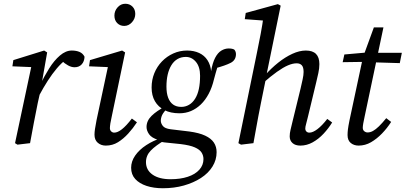

<svg xmlns="http://www.w3.org/2000/svg" viewBox="-20 -762 2159 1022"><path d="M187 -251 177 -309H193Q215 -355 241.5 -397.5Q268 -440 299 -466.5Q330 -493 362 -493Q386 -493 403.5 -485.5Q421 -478 430 -460Q429 -435 415 -419.5Q401 -404 377 -404Q360 -404 342 -414Q324 -424 307 -440L294 -453H345L335 -448Q307 -427 282.5 -398Q258 -369 234.5 -332.5Q211 -296 187 -251ZM60 0 150 -423 167 -404 46 -409 51 -442 215 -493 231 -483 204 -329 203 -312 181 -214Q170 -161 160 -107.5Q150 -54 140 0L73 8Z M483 -45Q483 -58 485.5 -75Q488 -92 494 -123L558 -423L575 -404L454 -409L459 -442L630 -493L646 -483L575 -143Q570 -122 567.5 -105.5Q565 -89 565 -80Q565 -69 572 -62.5Q579 -56 588 -56Q606 -56 629 -74Q652 -92 682 -131L709 -111Q688 -79 662.5 -51Q637 -23 608 -5Q579 13 543 13Q518 13 500.5 -2Q483 -17 483 -45ZM641 -624Q619 -624 604 -639Q589 -654 589 -679Q589 -704 606 -723Q623 -742 647 -742Q670 -742 685 -727Q700 -712 700 -688Q700 -663 682.5 -643.5Q665 -624 641 -624Z M847 240Q798 240 760 227.5Q722 215 700 191Q678 167 678 131Q678 97 699.5 66Q721 35 758.5 10.5Q796 -14 841 -28L859 -17Q808 13 782.5 39.5Q757 66 757 101Q757 143 792 167.5Q827 192 888 192Q940 192 979.5 179Q1019 166 1041 141.5Q1063 117 1063 85Q1063 66 1053 50Q1043 34 1017 22.5Q991 11 942 5L855 -4Q848 -5 840 -6.5Q832 -8 823 -10V-17Q787 -28 773.5 -47.5Q760 -67 760 -86Q760 -119 787 -145.5Q814 -172 861 -196V-208L879 -195Q850 -165 843 -149.5Q836 -134 836 -119Q836 -106 846.5 -92Q857 -78 888 -74L988 -62Q1040 -55 1072 -40Q1104 -25 1118.5 -3Q1133 19 1133 48Q1133 89 1111 124.5Q1089 160 1049.5 185.5Q1010 211 958.5 225.5Q907 240 847 240ZM935 -159Q888 -159 855 -176Q822 -193 804.5 -223.5Q787 -254 787 -296Q787 -337 801.5 -372.5Q816 -408 842 -435Q868 -462 902.5 -477.5Q937 -493 976 -493Q1012 -493 1040 -480Q1068 -467 1084.5 -441.5Q1101 -416 1104 -381L1103 -380Q1111 -427 1125 -454Q1139 -481 1158 -492.5Q1177 -504 1197 -504Q1207 -504 1214.5 -502.5Q1222 -501 1227 -498Q1231 -494 1233.5 -487.5Q1236 -481 1236 -474Q1236 -442 1208 -427.5Q1180 -413 1124 -398L1146 -430Q1141 -416 1136.5 -402Q1132 -388 1128 -373Q1124 -358 1119 -340Q1109 -297 1091 -263Q1073 -229 1049 -206Q1025 -183 996.5 -171Q968 -159 935 -159ZM945 -193Q967 -193 986 -204Q1005 -215 1018.5 -236.5Q1032 -258 1038.5 -288.5Q1045 -319 1045 -359Q1045 -406 1023 -432.5Q1001 -459 969 -459Q944 -459 924.5 -447.5Q905 -436 892 -414.5Q879 -393 872.5 -364.5Q866 -336 866 -301Q866 -266 875 -242Q884 -218 901.5 -205.5Q919 -193 945 -193Z M1263 8 1249 0 1347 -478Q1358 -531 1367.5 -581Q1377 -631 1384 -684L1404 -651L1283 -660L1288 -693L1459 -740L1474 -732L1398 -361L1396 -347L1369 -214Q1362 -178 1355 -142.5Q1348 -107 1342 -71.5Q1336 -36 1329 0ZM1579 13Q1552 13 1537 -0.5Q1522 -14 1522 -36Q1522 -53 1526.5 -71Q1531 -89 1538 -119L1580 -291Q1586 -317 1591 -340Q1596 -363 1596 -379Q1596 -404 1586.5 -414.5Q1577 -425 1559 -425Q1538 -425 1512.5 -414Q1487 -403 1454 -379.5Q1421 -356 1380 -320V-362H1391Q1424 -399 1461 -428.5Q1498 -458 1536 -475.5Q1574 -493 1608 -493Q1644 -493 1662 -475Q1680 -457 1680 -421Q1680 -398 1674.5 -373Q1669 -348 1663 -323L1619 -140Q1614 -118 1609.5 -102.5Q1605 -87 1605 -78Q1605 -68 1611 -62Q1617 -56 1627 -56Q1645 -56 1669.5 -74.5Q1694 -93 1722 -129L1748 -110Q1729 -79 1702.5 -50.5Q1676 -22 1644.5 -4.5Q1613 13 1579 13Z M1804 -431 1813 -472 1948 -484V-481H2119L2108 -426L1943 -431L1941 -433ZM1889 13Q1864 13 1847 -1Q1830 -15 1830 -43Q1830 -57 1832 -73.5Q1834 -90 1840 -120L1912 -457L1970 -616H2021L1921 -142Q1916 -120 1913.5 -105Q1911 -90 1911 -82Q1911 -70 1919 -63.5Q1927 -57 1937 -57Q1951 -57 1965.5 -65Q1980 -73 1997 -89.5Q2014 -106 2036 -133L2062 -113Q2041 -80 2013.5 -51.5Q1986 -23 1955 -5Q1924 13 1889 13Z"/></svg>

Font: Source Serif 4 18pt
Style: Italic
Weight: 400
Italic angle: -12°
Designer: Frank Grießhammer
Foundry: Adobe Systems Incorporated
Version: Version 4.004;hotconv 1.0.116;makeotfexe 2.5.65601